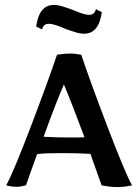

<svg xmlns="http://www.w3.org/2000/svg" viewBox="-20 -750 558 775"><path d="M390 -2Q375 -46 345 -129Q293 -132 228 -132Q158 -132 130 -128Q102 -52 85 -2Q64 4 48 4Q26 4 5 -2Q33 -52 104 -238Q175 -424 210 -529Q240 -534 261 -534Q283 -534 308 -529Q343 -424 414 -238Q485 -52 513 -2Q485 5 452 5Q424 5 390 -2ZM321 -196Q268 -338 238 -409Q209 -344 156 -198Q206 -195 266 -195Q305 -195 321 -196ZM126 -643Q138 -730 197 -730Q213 -730 229.5 -725Q246 -720 260.5 -715Q275 -710 279 -708Q320 -690 340 -690Q362 -690 367 -713L391 -701Q379 -614 320 -614Q304 -614 287.5 -619Q271 -624 256.5 -629Q242 -634 238 -636Q197 -654 177 -654Q155 -654 150 -631Z"/></svg>

Font: Mirza Medium
Style: Regular
Weight: 500
Designer: Arabic design by Kourosh Beigpour, Latin design by Eduardo Tunni, engineering by Lasse Fister
Version: Version 1.0010g